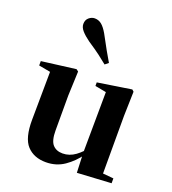

<svg xmlns="http://www.w3.org/2000/svg" viewBox="-156 -980 996 1113"><g transform="rotate(20 342.5 -423.5)"><path d="M254 17Q180 17 137.5 -29Q95 -75 96 -188L99 -501L130 -478L27 -497V-524L238 -551L251 -541L245 -391V-176Q245 -113 267 -88.5Q289 -64 328 -64Q370 -64 406.5 -90.5Q443 -117 471 -157L507 -103H454Q417 -51 367.5 -17Q318 17 254 17ZM445 13 440 -108V-111L443 -484L374 -497V-519L582 -551L593 -541L589 -391V-35L655 -29V1ZM402 -649 381 -632Q357 -652 328.5 -673.5Q300 -695 253 -726Q221 -749 203 -769.5Q185 -790 185 -811Q185 -836 201.5 -850Q218 -864 237 -864Q261 -864 279.5 -849Q298 -834 317 -801Q346 -746 365.5 -712Q385 -678 402 -649Z"/></g></svg>

Font: Noto Serif JP ExtraBold
Style: Regular
Weight: 800
Designer: Ryoko NISHIZUKA 西塚涼子 (kana & ideographs); Frank Grießhammer (Latin, Greek & Cyrillic); Wenlong ZHANG 张文龙 (bopomofo); San
Foundry: Adobe
Version: Version 2.003-H1;hotconv 1.1.1;makeotfexe 2.6.0